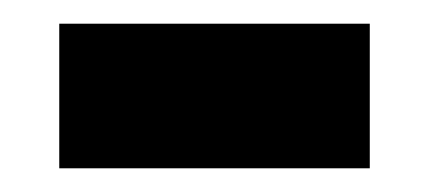

<svg xmlns="http://www.w3.org/2000/svg" viewBox="-20 -349 362 162"><path d="M30 -207V-329H292V-207Z"/></svg>

Font: Noto Sans Ol Chiki
Style: Bold
Weight: 700
Designer: Monotype Design Team, Lewis McGuffie
Foundry: Monotype Imaging Inc.
Version: Version 2.003; ttfautohint (v1.8.4.7-5d5b)